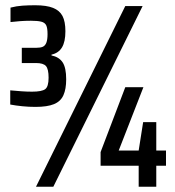

<svg xmlns="http://www.w3.org/2000/svg" viewBox="-20 -711 667 731"><path d="M115 -304Q90 -304 65 -306.5Q40 -309 19 -313V-367Q41 -365 61.5 -363.5Q82 -362 102 -362Q139 -362 152 -371.5Q165 -381 165 -415Q165 -448 155 -459.5Q145 -471 117 -471H63V-529H118Q134 -529 143 -533Q152 -537 156.5 -548.5Q161 -560 161 -581Q161 -604 156 -614.5Q151 -625 137 -628.5Q123 -632 98 -632Q76 -632 56.5 -630.5Q37 -629 20 -627V-682Q43 -688 66 -689.5Q89 -691 114 -691Q157 -691 182 -681Q207 -671 218 -650Q229 -629 229 -592Q229 -552 216 -530.5Q203 -509 176 -503V-500Q205 -494 218.5 -473.5Q232 -453 232 -409Q232 -372 221.5 -348.5Q211 -325 185.5 -314.5Q160 -304 115 -304ZM117 0 457 -688H523L183 0ZM508 0V-80H363V-132L457 -379H526L432 -138H508L525 -246H575V-138H612V-80H575V0Z"/></svg>

Font: Saira Condensed SemiBold
Style: Regular
Weight: 600
Width: 3
Designer: Hector Gatti with collaboration of the Omnibus-Type team
Foundry: Omnibus-Type
Version: Version 1.100